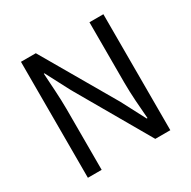

<svg xmlns="http://www.w3.org/2000/svg" viewBox="-162 -892 1047 1051"><g transform="rotate(-30 361.5 -366.5)"><path d="M101 0H188V-385C188 -462 181 -540 177 -614H181L260 -463L527 0H622V-733H534V-352C534 -276 541 -193 547 -120H542L463 -271L195 -733H101Z"/></g></svg>

Font: Noto Sans CJK JP
Style: Regular
Weight: 400
Designer: Ryoko NISHIZUKA 西塚涼子 (kana, bopomofo & ideographs); Paul D. Hunt (Latin, Greek & Cyrillic); Sandoll Communications 산돌커뮤니
Foundry: Adobe
Version: Version 2.004;hotconv 1.0.118;makeotfexe 2.5.65603